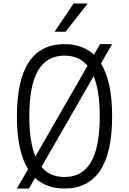

<svg xmlns="http://www.w3.org/2000/svg" viewBox="-20 -1067 740 1101"><path d="M350 14Q246 14 181 -47L146 14H77L141 -97Q77 -200 77 -400Q77 -814 350 -814Q454 -814 519 -753L554 -814H623L559 -703Q623 -600 623 -400Q623 14 350 14ZM148 -400Q148 -254 183 -170L482 -690Q434 -748 350 -748Q248 -748 198 -662Q148 -576 148 -400ZM350 -52Q452 -52 502 -138Q552 -224 552 -400Q552 -546 517 -630L218 -110Q266 -52 350 -52ZM293 -885 402 -1047H483L356 -885Z"/></svg>

Font: Martian Mono ExtraLight
Style: Regular
Weight: 200
Monospace: yes
Designer: Roman Shamin
Foundry: Evil Martians
Version: Version 1.000; ttfautohint (v1.8.4.7-5d5b)